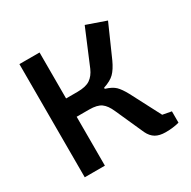

<svg xmlns="http://www.w3.org/2000/svg" viewBox="-144 -762 901 908"><g transform="rotate(-30 306.5 -308.5)"><path d="M421 -45 352 -199Q336 -236 314.5 -251.5Q293 -267 249 -267H181V0H71V-618H181V-367H243Q289 -367 312.5 -383Q336 -399 350 -431L431 -624L537 -587L460 -413Q442 -374 422 -354Q402 -334 362 -321V-315Q398 -304 415 -287.5Q432 -271 451 -236L536 -73L584 -64V-2Q550 7 510 7Q476 7 455 -5.5Q434 -18 421 -45Z"/></g></svg>

Font: Athiti SemiBold
Style: Regular
Weight: 600
Designer: CadsonDemak Team
Foundry: CadsonDemak
Version: Version 1.033